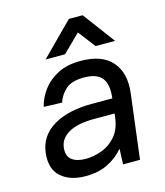

<svg xmlns="http://www.w3.org/2000/svg" viewBox="-109 -795 762 886"><g transform="rotate(-15 272.5 -351.5)"><path d="M303 -712H369L483 -559H390L327 -641L244 -559H151ZM191 9Q117 9 74 -29Q31 -67 40 -144Q50 -222 120 -264Q190 -306 304 -306H402Q410 -372 385.5 -402.5Q361 -433 300 -433Q241 -433 212.5 -407.5Q184 -382 173 -347L86 -350Q96 -392 124 -429Q152 -466 196.5 -488.5Q241 -511 304 -511Q407 -511 454.5 -456Q502 -401 490 -306L452 1H371L374 -73Q342 -35 297 -13Q252 9 191 9ZM212 -68Q249 -68 288 -82Q327 -96 356 -129Q385 -162 392 -219L394 -236H298Q217 -236 174.5 -211.5Q132 -187 127 -145Q122 -105 145.5 -86.5Q169 -68 212 -68Z"/></g></svg>

Font: Haskoy Medium
Style: Italic
Weight: 500
Designer: Ertekin Erdin
Foundry: Ertekin Erdin
Version: Version 2.000; ttfautohint (v1.8.4.7-5d5b)